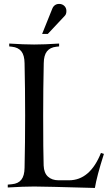

<svg xmlns="http://www.w3.org/2000/svg" viewBox="-20 -954 559 977"><path d="M19.5 0V-14.6L40.5 -16.6Q72.8 -19.5 88.6 -39.6Q104.5 -59.6 105 -100.1Q107.9 -227.1 107.9 -366.2Q107.9 -505.4 105 -632.3Q104.5 -672.9 88.6 -692.9Q72.8 -712.9 40.5 -716.3L26.9 -717.8V-732.4Q101.6 -727.5 153.8 -727.5Q206.1 -727.5 280.8 -732.4V-717.8L267.1 -716.3Q234.9 -712.9 219 -692.9Q203.1 -672.9 202.6 -632.3Q199.7 -505.4 199.7 -366.2Q199.7 -181.6 202.1 -111.8Q203.6 -73.7 224.1 -55.2Q244.6 -36.6 278.3 -36.6H330.6Q438 -36.6 493.7 -175.8L508.8 -170.9Q472.2 -56.2 462.9 2.4Q202.1 -4.9 153.8 -4.9Q101.1 -4.9 19.5 0ZM223.1 -781.2H194.3L246.6 -911.1Q249.5 -918.5 254.9 -923.8Q265.1 -934.1 280.8 -934.1Q296.9 -934.1 307.4 -923.8Q317.9 -913.6 317.9 -897.9Q317.9 -881.8 309.6 -873.5Z"/></svg>

Font: Flanker
Style: Regular
Weight: 400
Designer: Flanker
Foundry: Flanker
Version: Version 2.027